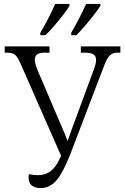

<svg xmlns="http://www.w3.org/2000/svg" viewBox="-20 -951 637 981"><path d="M187 10Q161 10 143.5 -2.5Q126 -15 126 -45Q126 -53 128 -61Q151 -56 174 -56Q213 -56 239.5 -77Q266 -98 286 -142L292 -155L85 -626Q72 -656 59 -669Q46 -682 17 -682H4V-714H233V-682H209Q180 -682 169 -672.5Q158 -663 158 -645Q158 -634 162.5 -619Q167 -604 173 -590L296 -302Q305 -282 311.5 -266Q318 -250 325 -230Q332 -250 338 -266Q344 -282 351 -302L455 -584Q471 -624 471 -645Q471 -664 457.5 -673Q444 -682 412 -682H393V-714H595V-682H580Q557 -682 542.5 -669Q528 -656 513 -618L340 -165Q302 -68 268 -29Q234 10 187 10ZM344 -784Q364 -818 384.5 -857.5Q405 -897 420 -931H493V-921Q482 -904 460.5 -876Q439 -848 414.5 -819.5Q390 -791 370 -771H344ZM186 -784Q207 -818 227 -857.5Q247 -897 262 -931H335V-921Q325 -904 303.5 -876Q282 -848 257.5 -819.5Q233 -791 212 -771H186Z"/></svg>

Font: Noto Serif SemiCondensed Light
Style: Regular
Weight: 300
Width: 4
Designer: Monotype Design Team
Foundry: Monotype Imaging Inc.
Version: Version 2.013